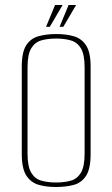

<svg xmlns="http://www.w3.org/2000/svg" viewBox="-20 -735 449 767"><path d="M203 12Q164 12 133.5 3Q103 -6 85 -34Q67 -62 67 -120V-469Q67 -527 85 -554.5Q103 -582 134.5 -590.5Q166 -599 205 -599Q245 -599 275.5 -590Q306 -581 324 -553.5Q342 -526 342 -469V-120Q342 -61 324 -33Q306 -5 275 3.5Q244 12 203 12ZM204 -6Q238 -6 263.5 -13.5Q289 -21 303.5 -45.5Q318 -70 318 -121V-466Q318 -517 303.5 -541.5Q289 -566 263 -573.5Q237 -581 204 -581Q170 -581 144.5 -573.5Q119 -566 104.5 -541.5Q90 -517 90 -466V-121Q90 -70 104.5 -45.5Q119 -21 144.5 -13.5Q170 -6 204 -6ZM164 -628 200 -715H230L179 -628ZM218 -628 254 -715H284L233 -628Z"/></svg>

Font: Alumni Sans SC Thin
Style: Regular
Weight: 100
Designer: Robert E. Leuschke
Foundry: Robert E. Leuschke
Version: Version 1.018